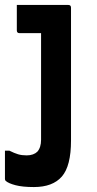

<svg xmlns="http://www.w3.org/2000/svg" viewBox="-21 -556 391 776"><path d="M255 -536Q266 -536 266 -525V12Q266 115 229 157.5Q192 200 116 200Q70 200 41.5 192.5Q13 185 2 175Q-1 172 -1 167V53H17Q37 63 52 67.5Q67 72 87 72Q101 72 112 68Q123 64 130 57Q145 40 145 9V-422H58Q47 -422 47 -433V-536Z"/></svg>

Font: Recursive Sn Lnr St SmB
Style: Regular
Weight: 600
Version: Version 1.079;hotconv 1.0.112;makeotfexe 2.5.65598; ttfautoh